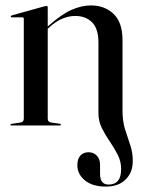

<svg xmlns="http://www.w3.org/2000/svg" viewBox="-20 -464 530 710"><path d="M344 -45.5V-307Q344 -358 320.5 -381.5Q297 -405 258 -405Q234 -405 209.2 -394.5Q184.5 -384 159 -360L156.5 -358V-25.5Q156.5 -13 168.5 -11L200 -6.5Q205 -6 205 -3Q205 0 201 0H21.5Q18.5 0 18.5 -3Q18.5 -5 22.5 -6L56 -11Q68 -13 68 -25V-394.5Q68 -400 62 -400H23Q19.5 -400 19.5 -403Q19.5 -405 23.5 -407L143.5 -440.5Q149.5 -442 152 -442Q156.5 -442 156.5 -437V-366Q206 -410.5 243.8 -427.2Q281.5 -444 316 -444Q366.5 -444 399.8 -412.8Q433 -381.5 433 -315.5V-56.5Q433 -15.5 442.5 14.5Q452 44.5 461.5 72Q471 99.5 471 132Q471 173.5 444.5 199.8Q418 226 371.5 226Q322 226 294 203Q266 180 266 147Q266 123 277.5 111Q289 99 307.5 99Q326.5 99 338.2 111.8Q350 124.5 350 145.5V179Q350 218.5 381.5 218.5Q428 218.5 428 161.5Q428 133 415.2 108Q402.5 83 386 59.2Q369.5 35.5 356.8 10Q344 -15.5 344 -45.5Z"/></svg>

Font: Fraunces144ptRegular
Style: Regular
Weight: 400
Version: Version 1.000;[0bf87f6ff]